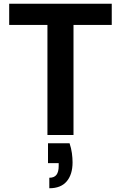

<svg xmlns="http://www.w3.org/2000/svg" viewBox="-20 -720 645 1024"><path d="M233 0V-587H29V-700H576V-587H372V0ZM243 284V228Q269 228 281 212.5Q293 197 293 165V150H236V44H351Q360 71 363.5 97Q367 123 367 146Q367 210 336 247Q305 284 243 284Z"/></svg>

Font: DM Sans 10pt ExtraBold
Style: Regular
Weight: 800
Version: Version 4.004;gftools[0.9.30]